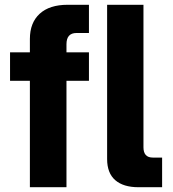

<svg xmlns="http://www.w3.org/2000/svg" viewBox="-20 -783 723 803"><path d="M105 0V-445H22V-564H105V-620Q105 -688 146 -725.5Q187 -763 263 -763H352V-645H300Q258 -645 258 -598V-564H352V-445H258V0ZM559 0Q496 0 462 -29.5Q428 -59 428 -118V-763H580V-167Q580 -124 619 -124H658V0Z"/></svg>

Font: Open Sauce One ExtraBold
Style: Regular
Weight: 800
Designer: Alfredo Marco Pradil
Foundry: Creative Sauce Fz LLC
Version: Version 1.477